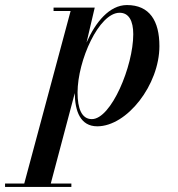

<svg xmlns="http://www.w3.org/2000/svg" viewBox="-127 -490 704 760"><path d="M-107 236.5V250H155.5V236.5H74L169 -121.5C169.5 -49.5 191.5 10 258 10C376 10 504 -154.5 504 -307.5C504 -407.5 465 -470 375.5 -470C306.5 -470 251 -402.5 215.5 -321.5L248 -460H85V-446.5H152.5L-31 236.5ZM180 -123.5C180 -250.5 264.5 -439.5 346.5 -439.5C383 -439.5 400.5 -407.5 400.5 -354.5C400.5 -228 313 -18.5 236.5 -18.5C196 -18.5 180 -61 180 -123.5Z"/></svg>

Font: Bodoni* 16pt Medium
Style: Italic
Weight: 500
Italic angle: -13°
Version: Version 2.3